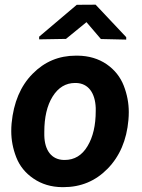

<svg xmlns="http://www.w3.org/2000/svg" viewBox="-20 -770 593 800"><path d="M378.4 -750.5 299.8 -750 143.1 -617.2V-606L254.9 -607.9L340.3 -677.7L400.4 -607.4L505.9 -605V-615.2ZM303.7 -538.1C300.8 -538.1 298.3 -538.1 295.9 -538.1C225.6 -538.1 165.5 -513.2 115.7 -462.4C65.9 -412.1 36.6 -343.3 28.3 -255.9C27.3 -245.1 26.9 -234.4 26.9 -223.6C26.9 -187 33.7 -150.4 47.9 -114.3C62 -78.1 85.9 -48.8 119.6 -25.9C153.3 -2.9 192.9 9.3 238.8 9.8C240.7 9.8 242.2 9.8 244.1 9.8C316.9 9.8 377.9 -15.6 428.2 -66.9C478.5 -118.2 507.8 -186 515.1 -270C516.1 -281.2 516.6 -292 516.6 -302.7C516.6 -339.8 509.8 -376.5 495.6 -413.1C481.4 -449.2 458 -479 424.3 -502.4C390.6 -525.4 350.1 -537.6 303.7 -538.1ZM164.6 -205.6C164.6 -210.4 164.6 -215.3 164.6 -220.2C164.6 -280.8 175.8 -330.1 199.2 -367.7C222.7 -405.3 253.9 -424.3 293 -424.3C294.4 -424.3 295.4 -424.3 296.9 -424.3C348.1 -422.9 376.5 -382.8 378.9 -320.3C378.9 -316.4 378.9 -312 378.9 -308.1C378.9 -248 367.7 -199.2 344.7 -161.1C321.8 -122.6 290 -103.5 249.5 -103.5C248 -103.5 247.1 -103.5 245.6 -103.5C194.8 -105 166 -143.1 164.6 -205.6Z"/></svg>

Font: Roboto
Style: Bold Italic
Weight: 700
Italic angle: -12°
Designer: Google
Version: Version 2.137; 2017